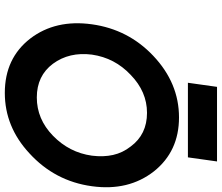

<svg xmlns="http://www.w3.org/2000/svg" viewBox="-82 -828 922 798"><g transform="rotate(90 379.0 -429.0)"><path d="M449 -579Q539 -579 589 -511Q615 -478 624 -438Q633 -398 627 -350Q614 -256 544 -188Q475 -121 385 -121Q295 -121 245 -188Q195 -256 207 -350Q214 -398 235 -438Q256 -478 291 -511Q361 -579 449 -579ZM468 -712Q325 -712 212 -605Q102 -501 81 -350Q60 -199 140 -94Q222 12 366 12Q507 12 617 -90Q733 -196 754 -350Q775 -502 692 -608Q609 -712 468 -712ZM324 -749H634L651 -870H341Z"/></g></svg>

Font: Unageo
Style: Bold-Italic
Weight: 700
Designer: Richard Sepsi
Foundry: Richard Sepsi
Version: Version 2.000